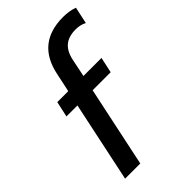

<svg xmlns="http://www.w3.org/2000/svg" viewBox="-225 -823 903 903"><g transform="rotate(-45 226.5 -372.0)"><path d="M133 -402H60L77 -480H150L170 -574Q205 -744 379 -744Q420 -744 453 -732L435 -648Q411 -661 380 -661Q333 -661 306 -638.5Q279 -616 269 -568L251 -480H371L354 -402H234L149 0H48Z"/></g></svg>

Font: Prompt
Style: Italic
Weight: 400
Italic angle: -12°
Designer: Katatrad Team
Foundry: CadsonDemak
Version: Version 1.001